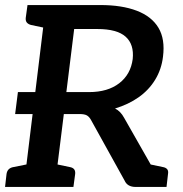

<svg xmlns="http://www.w3.org/2000/svg" viewBox="-23 -741 727 761"><path d="M37 -289 48 -376H224L214 -289ZM71 0 159 -721H375Q460 -721 519 -698.5Q578 -676 605 -631Q632 -586 623 -516Q617 -466 592 -425Q567 -384 526.5 -355.5Q486 -327 433 -311Q455 -300 469 -274L625 0H515Q482 0 471 -25L338 -265Q331 -278 321.5 -283.5Q312 -289 292 -289H230L194 0ZM240 -376H330Q404 -376 449.5 -411Q495 -446 503 -507Q509 -565 475 -595.5Q441 -626 363 -626H271ZM537 0 498 -105 562 -92ZM-3 0 3 -52Q5 -64 12 -70.5Q19 -77 31 -79L96 -92L97 0ZM186 -721 162 -629 100 -642Q89 -645 83.5 -651.5Q78 -658 79 -670L86 -721ZM168 0 191 -92 253 -79Q265 -77 270.5 -70.5Q276 -64 275 -52L268 0ZM537 0 560 -92 622 -79Q634 -77 639.5 -70.5Q645 -64 643 -52L637 0Z"/></svg>

Font: Aleo SemiBold
Style: Italic
Weight: 600
Italic angle: -7°
Designer: Alessio Laiso
Foundry: Alessio Laiso
Version: Version 2.001;gftools[0.9.29]